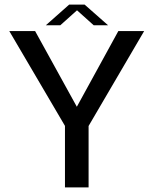

<svg xmlns="http://www.w3.org/2000/svg" viewBox="-20 -809 671 829"><path d="M260.5 0H362.5V-265L602.5 -675H491L312 -348.5H311.5L131.5 -675H20L260.5 -265.5ZM178 -700H240.5L312.5 -764.5L384.5 -700H446.5L345.5 -789H278.5Z"/></svg>

Font: Anybody Thin
Style: Regular
Weight: 400
Version: Version 1.113;gftools[0.9.25]